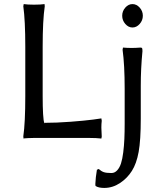

<svg xmlns="http://www.w3.org/2000/svg" viewBox="-20 -675 811 949"><path d="M190.9 -444.8V-200.2Q190.9 -91.8 199.2 -63V-67.9Q258.8 -67.9 329.1 -73.2Q399.4 -78.6 440.4 -84L481 -89.8L482.9 -78.1Q481 -62.5 481 -43.9Q481 -28.3 482.9 0L481 9.8Q457 6.8 420.9 6.8H147.9Q132.8 6.8 119.9 7.6Q106.9 8.3 101.6 8.8L96.2 9.8L95.2 -1Q105 -68.8 105 -200.2V-444.8Q105 -572.8 95.2 -644L97.2 -654.8Q115.2 -651.9 147.9 -651.9Q181.6 -651.9 200.2 -654.8L201.2 -644Q190.9 -574.2 190.9 -444.8ZM599.4 -556.6Q584 -574.2 584 -597.2Q584 -620.1 599.4 -637.5Q614.7 -654.8 634.8 -654.8Q654.8 -654.8 670.4 -637.5Q686 -620.1 686 -597.2Q686 -574.2 670.4 -556.6Q654.8 -539.1 634.8 -539.1Q614.7 -539.1 599.4 -556.6ZM675.8 -251V-88.9Q675.8 18.1 665.3 75.9Q654.8 133.8 631.8 169.9Q608.9 206.1 572.8 230Q536.6 253.9 495.1 253.9Q466.8 253.9 452.1 244.1L451.2 234.9Q452.6 201.2 459 164.1L467.8 160.2Q481 171.9 493.4 176Q505.9 180.2 530.8 180.2Q546.9 180.2 559.1 167Q571.3 153.8 578.1 132.6Q585 111.3 589.1 78.4Q593.3 45.4 594.7 12Q596.2 -21.5 596.2 -64.9V-235.8Q596.2 -354 585.9 -429.2L587.9 -439.9Q607.4 -438 630.9 -438Q650.4 -438 674.8 -439.9Q680.7 -439.9 682.4 -436.8Q684.1 -433.6 684.1 -421.9Q675.8 -335.4 675.8 -251Z"/></svg>

Font: Linear Smooth Low Contrast
Style: Regular
Weight: 500
Designer: Philipp H. Poll, Flanker
Foundry: Philipp H. Poll, reworked by Flanker
Version: Version 1.010 | FøM Fix